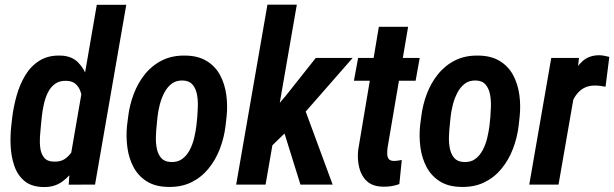

<svg xmlns="http://www.w3.org/2000/svg" viewBox="-20 -770 2562 801"><path d="M274.9 -119.6 383.8 -750H506.8L376.5 0L266.6 0.5ZM26.9 -244.1 31.2 -281.7Q36.6 -325.2 49.3 -370.8Q62 -416.5 85 -455.1Q107.9 -493.7 144.5 -516.8Q181.2 -540 233.9 -538.1Q278.3 -536.6 304.7 -510.7Q331.1 -484.9 344 -445.8Q356.9 -406.7 359.9 -364.7Q362.8 -322.8 360.8 -289.1L354 -234.9Q347.2 -197.8 333.3 -155Q319.3 -112.3 296.1 -74.2Q272.9 -36.1 239.5 -12.2Q206.1 11.7 160.6 10.3Q110.4 9.3 81.3 -15.6Q52.2 -40.5 39.3 -79.3Q26.4 -118.2 24.4 -161.6Q22.5 -205.1 26.9 -244.1ZM154.3 -282.2 150.4 -243.2Q148.4 -224.6 146.7 -200Q145 -175.3 148.2 -151.6Q151.4 -127.9 164.3 -112.1Q177.2 -96.2 204.6 -95.7Q236.3 -94.2 257.6 -112.1Q278.8 -129.9 291.3 -156.5Q303.7 -183.1 308.6 -209.5L323.7 -313.5Q325.2 -331.5 323.5 -351.6Q321.8 -371.6 315.2 -389.9Q308.6 -408.2 295.2 -419.9Q281.7 -431.6 259.8 -432.6Q229.5 -434.6 210 -420.4Q190.4 -406.2 179.2 -382.8Q168 -359.4 162.4 -332.5Q156.7 -305.7 154.3 -282.2Z M509.8 -244.6 514.6 -282.7Q520.5 -332 538.1 -378.4Q555.7 -424.8 585.4 -461.4Q615.2 -498 657.5 -518.8Q699.7 -539.6 755.4 -538.1Q808.1 -537.1 843.8 -514.6Q879.4 -492.2 898.7 -455.6Q918 -418.9 924.1 -374Q930.2 -329.1 925.3 -283.2L920.9 -244.6Q915 -195.3 897.2 -148.9Q879.4 -102.5 849.6 -66.2Q819.8 -29.8 777.8 -9.3Q735.8 11.2 680.7 9.8Q627 8.8 591.8 -13.7Q556.6 -36.1 537.1 -72.8Q517.6 -109.4 511.5 -154.1Q505.4 -198.7 509.8 -244.6ZM637.2 -283.2 633.3 -243.7Q631.3 -225.6 630.4 -200.9Q629.4 -176.3 633.8 -152.3Q638.2 -128.4 651.4 -112.1Q664.6 -95.7 690.9 -94.2Q720.7 -92.3 740.2 -106.9Q759.8 -121.6 772 -145.3Q784.2 -168.9 790.3 -195.6Q796.4 -222.2 799.3 -245.1L803.2 -284.2Q804.7 -301.8 805.4 -326.7Q806.2 -351.6 801.8 -375.5Q797.4 -399.4 784.2 -416Q771 -432.6 744.6 -434.1Q715.8 -435.5 696.5 -420.9Q677.2 -406.2 665 -382.3Q652.8 -358.4 646.2 -332Q639.6 -305.7 637.2 -283.2Z M1218.3 -750.5 1087.9 0H965.3L1095.7 -750.5ZM1451.2 -528.3 1222.2 -266.6 1091.3 -139.6 1070.3 -250.5 1172.4 -370.6 1297.4 -528.3ZM1233.4 0 1155.3 -250.5 1245.6 -331.1 1367.7 0Z M1731 -528.3 1713.9 -433.1H1456.5L1474.1 -528.3ZM1560.5 -658.2H1682.6L1596.7 -152.8Q1595.2 -140.1 1595.5 -127.9Q1595.7 -115.7 1601.3 -107.4Q1606.9 -99.1 1623 -98.6Q1631.3 -98.6 1639.6 -99.9Q1647.9 -101.1 1656.2 -102.5L1646 -2Q1629.4 3.9 1612.8 6.6Q1596.2 9.3 1578.6 8.8Q1535.2 8.3 1511.2 -13.7Q1487.3 -35.6 1478.8 -70.3Q1470.2 -105 1474.1 -143.1Z M1732.4 -244.6 1737.3 -282.7Q1743.2 -332 1760.7 -378.4Q1778.3 -424.8 1808.1 -461.4Q1837.9 -498 1880.1 -518.8Q1922.4 -539.6 1978 -538.1Q2030.8 -537.1 2066.4 -514.6Q2102.1 -492.2 2121.3 -455.6Q2140.6 -418.9 2146.7 -374Q2152.8 -329.1 2147.9 -283.2L2143.6 -244.6Q2137.7 -195.3 2119.9 -148.9Q2102.1 -102.5 2072.3 -66.2Q2042.5 -29.8 2000.5 -9.3Q1958.5 11.2 1903.3 9.8Q1849.6 8.8 1814.5 -13.7Q1779.3 -36.1 1759.8 -72.8Q1740.2 -109.4 1734.1 -154.1Q1728 -198.7 1732.4 -244.6ZM1859.9 -283.2 1856 -243.7Q1854 -225.6 1853 -200.9Q1852.1 -176.3 1856.4 -152.3Q1860.8 -128.4 1874 -112.1Q1887.2 -95.7 1913.6 -94.2Q1943.4 -92.3 1962.9 -106.9Q1982.4 -121.6 1994.6 -145.3Q2006.8 -168.9 2012.9 -195.6Q2019 -222.2 2022 -245.1L2025.9 -284.2Q2027.3 -301.8 2028.1 -326.7Q2028.8 -351.6 2024.4 -375.5Q2020 -399.4 2006.8 -416Q1993.7 -432.6 1967.3 -434.1Q1938.5 -435.5 1919.2 -420.9Q1899.9 -406.2 1887.7 -382.3Q1875.5 -358.4 1868.9 -332Q1862.3 -305.7 1859.9 -283.2Z M2381.8 -412.1 2310.1 0H2188L2279.8 -528.3H2395.5ZM2522 -532.7 2506.3 -408.2Q2495.6 -410.2 2484.9 -411.6Q2474.1 -413.1 2463.9 -413.1Q2438 -413.6 2419.2 -404.3Q2400.4 -395 2387.2 -378.4Q2374 -361.8 2365.7 -340.8Q2357.4 -319.8 2352.5 -297.9L2328.6 -301.8Q2332.5 -333 2341.3 -373.8Q2350.1 -414.6 2366.7 -452.9Q2383.3 -491.2 2411.1 -515.6Q2439 -540 2481.4 -539.6Q2492.2 -539.1 2502 -537.1Q2511.7 -535.2 2522 -532.7Z"/></svg>

Font: Roboto Condensed SemiBold
Style: Italic
Weight: 600
Italic angle: -12°
Designer: Christian Robertson
Foundry: Google
Version: Version 3.008; 2023